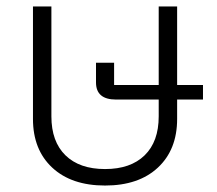

<svg xmlns="http://www.w3.org/2000/svg" viewBox="-20 -562 671 594"><path d="M305 12Q201 12 141.5 -43.5Q82 -99 82 -194V-542H139V-202Q139 -124 182.5 -81.5Q226 -39 305 -39Q384 -39 427.5 -81.5Q471 -124 471 -202V-254H339Q277 -254 277 -307V-368H333V-299H471V-542H528V-299H608V-254H528V-194Q528 -99 468.5 -43.5Q409 12 305 12Z"/></svg>

Font: IBM Plex Sans Thai Light
Style: Regular
Weight: 300
Designer: Mike Abbink, Paul van der Laan, Pieter van Rosmalen, Ben Mitchell, Mark Frömberg
Foundry: Bold Monday
Version: Version 1.2